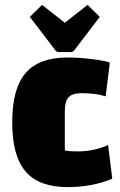

<svg xmlns="http://www.w3.org/2000/svg" viewBox="-20 -750 489 785"><path d="M258 15Q199 15 156 -0.5Q113 -16 85 -48.5Q57 -81 43.5 -131Q30 -181 30 -250Q30 -319 43.5 -369Q57 -419 85 -451.5Q113 -484 156 -499.5Q199 -515 258 -515Q288 -515 321.5 -512Q355 -509 384.5 -504.5Q414 -500 429 -494L412 -356Q390 -363 365.5 -366Q341 -369 313 -369Q276 -369 260.5 -352.5Q245 -336 245 -296V-135Q261 -131 296 -131Q331 -131 362 -137.5Q393 -144 422 -157L439 -19Q397 -2 351.5 6.5Q306 15 258 15ZM152 -730 245 -657 338 -730 388 -681 285 -546Q279 -537 269 -537H221Q211 -537 205 -546L102 -681Z"/></svg>

Font: Changa ExtraBold
Style: Regular
Weight: 800
Designer: Eduardo Rodriguez Tunni
Foundry: Eduardo Rodriguez Tunni
Version: Version 3.002; ttfautohint (v1.8.2)